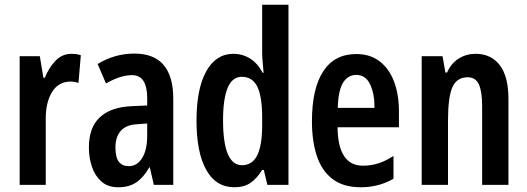

<svg xmlns="http://www.w3.org/2000/svg" viewBox="-20 -780 2225 810"><path d="M282 -553Q290 -553 299.5 -552Q309 -551 321 -547L311 -430Q304 -433 294.5 -434.5Q285 -436 279 -436Q227 -436 200 -392.5Q173 -349 173 -280V0H63V-543H148L163 -452H169Q186 -494 214 -523.5Q242 -553 282 -553Z M547 -554Q711 -554 711 -363V0H629L612 -74H610Q586 -32 555.5 -11Q525 10 479 10Q435 10 408 -14Q381 -38 368 -76Q355 -114 355 -158Q355 -242 401 -285Q447 -328 534 -332L601 -335V-366Q601 -413 585.5 -438Q570 -463 536 -463Q489 -463 427 -428L392 -510Q464 -554 547 -554ZM560 -256Q513 -254 490 -228.5Q467 -203 467 -158Q467 -116 481.5 -97.5Q496 -79 523 -79Q558 -79 579.5 -113Q601 -147 601 -207V-259Z M969 10Q891 10 850 -63.5Q809 -137 809 -271Q809 -405 850 -479Q891 -553 965 -553Q1003 -553 1035 -533Q1067 -513 1088 -473H1092Q1090 -500 1088 -520Q1086 -540 1086 -559V-760H1197V0H1108L1093 -63H1086Q1063 -26 1036 -8Q1009 10 969 10ZM1001 -83Q1044 -83 1065 -124.5Q1086 -166 1086 -252V-283Q1086 -373 1065.5 -414.5Q1045 -456 1000 -456Q960 -456 940.5 -409.5Q921 -363 921 -273Q921 -83 1001 -83Z M1483 -552Q1542 -552 1582 -521Q1622 -490 1642.5 -435.5Q1663 -381 1663 -310V-243H1404Q1406 -81 1511 -81Q1544 -81 1575 -90.5Q1606 -100 1640 -122V-26Q1609 -8 1574.5 1Q1540 10 1502 10Q1428 10 1382.5 -25Q1337 -60 1316.5 -122.5Q1296 -185 1296 -268Q1296 -406 1343.5 -479Q1391 -552 1483 -552ZM1483 -464Q1448 -464 1427.5 -431.5Q1407 -399 1405 -325H1560Q1560 -386 1541 -425Q1522 -464 1483 -464Z M1986 -553Q2052 -553 2088.5 -505Q2125 -457 2125 -363V0H2014V-333Q2014 -393 2000.5 -423.5Q1987 -454 1953 -454Q1907 -454 1888.5 -412Q1870 -370 1870 -270V0H1759V-543H1847L1859 -474H1866Q1884 -514 1916 -533.5Q1948 -553 1986 -553Z"/></svg>

Font: Noto Sans Sinhala ExtraCondensed SemiBold
Style: Regular
Weight: 600
Width: 2
Designer: Jelle Bosma - Monotype Design Team
Foundry: Monotype Imaging Inc.
Version: Version 2.006; ttfautohint (v1.8.4.7-5d5b)